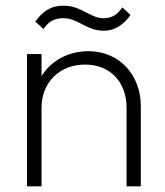

<svg xmlns="http://www.w3.org/2000/svg" viewBox="-20 -655 581 675"><path d="M425 -276V0H475V-282C475 -391 400 -475 291 -475C219 -475 159 -441 126 -387V-465H75V0H126V-276C126 -365 189 -428 279 -428C367 -428 425 -367 425 -276ZM104 -579 133 -553C150 -577 167 -591 203 -591C255 -591 283 -547 345 -547C386 -547 415 -570 439 -602L410 -629C393 -605 376 -591 344 -591C296 -591 268 -635 202 -635C156 -635 128 -612 104 -579Z"/></svg>

Font: MV Cash ExtraLight
Style: Regular
Weight: 200
Designer: Rodrigo Fuenzalida
Foundry: fragTYPE
Version: Version 1.100;Glyphs 3.1.2 (3151)